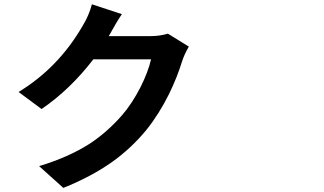

<svg xmlns="http://www.w3.org/2000/svg" viewBox="-20 -829 1540 913"><path d="M281.2 64.5 166 -39.1Q305.7 -81.1 406.2 -145.5Q488.3 -199.2 559.6 -280.3Q607.4 -335 648.4 -415Q685.5 -489.3 698.2 -546.9H423.8Q313.5 -403.3 177.7 -310.5L68.4 -391.6Q257.8 -506.8 373 -706.1Q403.3 -755.9 417 -808.6L559.6 -761.7Q534.2 -724.6 500 -662.1L497.1 -657.2H693.4Q740.2 -657.2 778.3 -668.9L877.9 -607.4Q856.4 -570.3 845.7 -537.1Q822.3 -460.9 784.2 -382.8Q736.3 -286.1 675.8 -210.9Q603.5 -123 512.7 -58.6Q415 10.7 281.2 64.5Z"/></svg>

Font: Bpmf GenYo Gothic B
Style: B
Weight: 700
Foundry: But Ko
Version: Version 1.320